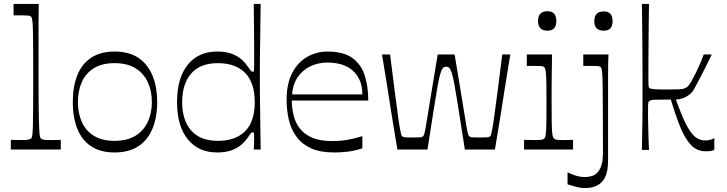

<svg xmlns="http://www.w3.org/2000/svg" viewBox="-20 -760 3695 976"><path d="M35 0V-49Q50 -49 63 -48.5Q76 -48 87 -48Q113 -48 122.5 -50Q132 -52 137 -55Q140 -57 142 -63Q144 -69 145.5 -85.5Q147 -102 147.5 -135.5Q148 -169 148.5 -225Q149 -281 149 -367Q149 -452 148.5 -507.5Q148 -563 147.5 -596Q147 -629 145.5 -645Q144 -661 142 -667.5Q140 -674 137 -676Q132 -680 123 -681Q114 -682 90 -682Q81 -682 71 -682Q61 -682 49 -682V-740H177Q177 -722 176.5 -702.5Q176 -683 176 -656Q176 -629 176 -590Q176 -551 176 -496Q176 -441 176 -364Q176 -279 176.5 -223.5Q177 -168 178 -135Q179 -102 180.5 -85.5Q182 -69 184 -63Q186 -57 189 -55Q194 -51 204 -49.5Q214 -48 243 -48Q253 -48 264 -48.5Q275 -49 289 -49V0Z M562 15Q490 15 442.5 -17Q395 -49 372.5 -107Q350 -165 350 -241Q350 -318 372.5 -376Q395 -434 442.5 -466Q490 -498 562 -498Q636 -498 683.5 -466Q731 -434 755 -376Q779 -318 779 -241Q779 -165 755.5 -107Q732 -49 684 -17Q636 15 562 15ZM562 -44Q626 -44 668 -69.5Q710 -95 731 -140Q752 -185 752 -241Q752 -298 731 -343Q710 -388 668 -413.5Q626 -439 562 -439Q499 -439 457.5 -413.5Q416 -388 396 -343Q376 -298 376 -241Q376 -185 396 -140Q416 -95 457.5 -69.5Q499 -44 562 -44Z M1084 15Q988 15 934 -52.5Q880 -120 880 -241Q880 -363 934 -430.5Q988 -498 1084 -498Q1130 -498 1161 -485.5Q1192 -473 1211 -455Q1230 -437 1240 -421Q1251 -405 1255.5 -400Q1260 -395 1265 -395Q1270 -395 1271 -402Q1272 -409 1272 -428Q1272 -459 1272 -503Q1272 -547 1271.5 -594Q1271 -641 1270.5 -680Q1270 -719 1270 -740H1305Q1304 -680 1303.5 -634Q1303 -588 1302.5 -551Q1302 -514 1301.5 -484Q1301 -454 1301 -427Q1301 -400 1301 -373Q1301 -346 1301 -318.5Q1301 -291 1301.5 -260Q1302 -229 1302.5 -191.5Q1303 -154 1303.5 -107Q1304 -60 1305 0H1270Q1271 -15 1271.5 -29.5Q1272 -44 1272 -55Q1272 -74 1271 -81Q1270 -88 1265 -88Q1260 -88 1255.5 -83Q1251 -78 1240 -61Q1230 -46 1211 -28Q1192 -10 1161 2.5Q1130 15 1084 15ZM1087 -44Q1178 -44 1226.5 -93.5Q1275 -143 1275 -241Q1275 -339 1226.5 -389Q1178 -439 1087 -439Q998 -439 952 -386.5Q906 -334 906 -241Q906 -149 952 -96.5Q998 -44 1087 -44Z M1678 15Q1608 15 1561.5 -6Q1515 -27 1487.5 -64.5Q1460 -102 1448.5 -150Q1437 -198 1437 -252Q1437 -337 1466.5 -391.5Q1496 -446 1543.5 -472Q1591 -498 1644 -498Q1725 -498 1770 -466Q1815 -434 1833.5 -378Q1852 -322 1852 -249H1463Q1464 -208 1473.5 -170.5Q1483 -133 1506 -104.5Q1529 -76 1568.5 -59.5Q1608 -43 1668 -43Q1709 -43 1745 -49Q1781 -55 1822 -68V-6Q1781 7 1747 11Q1713 15 1678 15ZM1822 -280Q1822 -355 1776 -398.5Q1730 -442 1644 -442Q1596 -442 1556.5 -422.5Q1517 -403 1492.5 -366.5Q1468 -330 1465 -280Z M2000 0Q1989 -68 1980.5 -118.5Q1972 -169 1965.5 -210.5Q1959 -252 1953 -292Q1947 -332 1939 -378Q1931 -424 1922 -483H1963Q1977 -367 1987 -292Q1997 -217 2003 -172.5Q2009 -128 2013 -107Q2017 -86 2019 -78.5Q2021 -71 2023 -69Q2028 -63 2039 -62Q2050 -61 2079 -61Q2106 -61 2116.5 -62Q2127 -63 2132 -69Q2134 -71 2136.5 -78.5Q2139 -86 2143 -107.5Q2147 -129 2154 -173.5Q2161 -218 2173.5 -293Q2186 -368 2205 -483H2291Q2310 -368 2322.5 -293Q2335 -218 2342 -173.5Q2349 -129 2353 -107.5Q2357 -86 2359.5 -78.5Q2362 -71 2364 -69Q2369 -63 2379.5 -62Q2390 -61 2417 -61Q2446 -61 2457 -62Q2468 -63 2473 -69Q2475 -71 2477 -78.5Q2479 -86 2483 -107Q2487 -128 2493 -172.5Q2499 -217 2509 -292Q2519 -367 2533 -483H2574Q2565 -424 2557 -378Q2549 -332 2543 -292Q2537 -252 2530.5 -210.5Q2524 -169 2515.5 -118.5Q2507 -68 2496 0H2343Q2324 -123 2311.5 -201.5Q2299 -280 2291 -325Q2283 -370 2276 -390.5Q2269 -411 2263 -416Q2257 -421 2248 -421Q2239 -421 2233 -416Q2227 -411 2220 -390.5Q2213 -370 2205 -325Q2197 -280 2184.5 -201.5Q2172 -123 2153 0Z M2644 0V-49Q2659 -49 2671 -48.5Q2683 -48 2693 -48Q2721 -48 2731 -49.5Q2741 -51 2746 -55Q2750 -58 2752 -65Q2754 -72 2755.5 -90Q2757 -108 2757.5 -143Q2758 -178 2758 -238Q2758 -296 2757.5 -331Q2757 -366 2755.5 -383.5Q2754 -401 2752 -408Q2750 -415 2746 -419Q2741 -423 2732 -424Q2723 -425 2698 -425Q2689 -425 2679.5 -425Q2670 -425 2658 -425V-483H2786Q2786 -466 2785.5 -434Q2785 -402 2784.5 -365.5Q2784 -329 2784 -297Q2784 -265 2784 -246Q2784 -184 2784.5 -147Q2785 -110 2786.5 -91Q2788 -72 2790.5 -65Q2793 -58 2797 -55Q2802 -51 2811.5 -49.5Q2821 -48 2850 -48Q2860 -48 2870.5 -48.5Q2881 -49 2893 -49V0ZM2763 -604Q2715 -604 2715 -653Q2715 -703 2763 -703Q2808 -703 2808 -653Q2808 -604 2763 -604Z M3049 -604Q3001 -604 3001 -652Q3001 -702 3049 -702Q3094 -702 3094 -652Q3094 -604 3049 -604ZM2865 116Q2880 124 2904.5 132Q2929 140 2952 140Q2965 140 2977 137.5Q2989 135 2999 131Q3020 120 3032.5 93Q3045 66 3045 16Q3045 -109 3044.5 -189.5Q3044 -270 3043.5 -315.5Q3043 -361 3041.5 -382Q3040 -403 3038 -409.5Q3036 -416 3033 -419Q3029 -423 3020 -424Q3011 -425 2986 -425Q2977 -425 2967 -425Q2957 -425 2945 -425V-483H3073Q3072 -468 3071.5 -438Q3071 -408 3071 -370Q3071 -332 3071 -293Q3071 -254 3071 -222Q3071 -190 3071 -173Q3071 -139 3071 -116Q3071 -93 3071 -71Q3071 -49 3071 -19.5Q3071 10 3071 56Q3071 111 3055.5 141.5Q3040 172 3013.5 184Q2987 196 2955 196Q2932 196 2909 190Q2886 184 2865 177Z M3243 2Q3244 -55 3244.5 -91.5Q3245 -128 3245.5 -151Q3246 -174 3246 -190.5Q3246 -207 3246 -222Q3246 -237 3246 -258Q3246 -279 3246 -316Q3246 -353 3246 -402.5Q3246 -452 3245.5 -508.5Q3245 -565 3244.5 -624Q3244 -683 3243 -740H3279Q3278 -682 3277.5 -620Q3277 -558 3276.5 -501Q3276 -444 3276 -403Q3276 -362 3276 -349Q3276 -330 3277 -323Q3278 -316 3280 -313Q3286 -308 3307 -306.5Q3328 -305 3374 -305Q3412 -305 3431 -306Q3450 -307 3458 -310Q3466 -313 3473 -318Q3483 -326 3494.5 -346.5Q3506 -367 3518 -391Q3529 -414 3534 -425.5Q3539 -437 3544 -448.5Q3549 -460 3557 -483H3598Q3571 -426 3552.5 -391Q3534 -356 3523.5 -335.5Q3513 -315 3507 -305Q3501 -295 3496 -290Q3488 -281 3476 -273Q3464 -265 3449 -260Q3434 -255 3416 -254Q3442 -180 3464.5 -134Q3487 -88 3510.5 -67Q3534 -46 3563 -46Q3577 -46 3589.5 -49Q3602 -52 3611 -58V2Q3607 4 3599.5 6Q3592 8 3584 8.5Q3576 9 3567 9Q3523 9 3492.5 -23Q3462 -55 3438 -114.5Q3414 -174 3390 -254Q3331 -254 3308 -253Q3285 -252 3279 -245Q3275 -241 3274.5 -228.5Q3274 -216 3274 -176Q3274 -172 3274.5 -151Q3275 -130 3275.5 -102Q3276 -74 3277 -46Q3278 -18 3279 2Z"/></svg>

Font: Ojuju ExtraLight
Style: Regular
Weight: 400
Version: Version 1.000